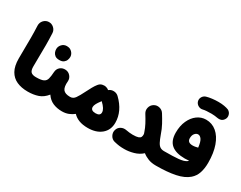

<svg xmlns="http://www.w3.org/2000/svg" viewBox="-100 -1331 2418 1930"><g transform="rotate(30 1109.5 -366.0)"><path d="M36.6 -182.6Q36.6 -248.5 37.6 -306.4Q38.6 -364.3 38.6 -426Q38.6 -487.8 35.2 -564Q34.2 -598.6 57.6 -624.3Q81.1 -649.9 115.2 -651.4Q149.4 -652.8 175.3 -629.2Q201.2 -605.5 202.6 -570.8Q206.1 -496.1 206.1 -433.8Q206.1 -371.6 204.8 -312Q203.6 -252.4 203.6 -185.1Q203.6 -141.1 220.9 -123.3Q238.3 -105.5 279.8 -105.5H280.3Q314.9 -105.5 339.1 -81.1Q363.3 -56.6 363.3 -22Q363.3 12.2 339.1 36.9Q314.9 61.5 280.3 61.5H279.8Q206.5 61.5 151.9 37.1Q97.2 12.7 66.9 -41Q36.6 -94.7 36.6 -182.6Z M196.3 -22Q196.3 -56.6 221.2 -81.1Q246.1 -105.5 280.3 -105.5Q339.4 -105.5 366 -118.2Q392.6 -130.9 400.6 -160.4Q408.7 -189.9 411.6 -240.2Q414.1 -278.8 440.2 -300.3Q466.3 -321.8 501.5 -319.3Q536.1 -317.4 558.8 -290.8Q581.5 -264.2 579.1 -230.5Q572.8 -163.1 594.7 -134.3Q616.7 -105.5 675.8 -105.5H676.3Q710.9 -105.5 735.1 -81.1Q759.3 -56.6 759.3 -22Q759.3 12.2 735.1 36.9Q710.9 61.5 676.3 61.5H675.8Q618.7 61.5 571.8 41.3Q524.9 21 493.2 -26.4Q451.7 25.4 398.9 43.5Q346.2 61.5 280.3 61.5Q246.1 61.5 221.2 36.9Q196.3 12.2 196.3 -22ZM315.4 -453.1Q315.4 -483.9 338.1 -508.1Q360.8 -532.2 395 -532.2Q420.4 -532.2 438 -521.5Q455.6 -510.7 465.3 -495.1Q478 -475.1 478 -453.1Q478 -437.5 471.2 -418.5Q464.4 -399.4 446.5 -385.7Q428.7 -372.1 396.5 -372.1Q363.3 -372.1 345.9 -386Q328.6 -399.9 321.8 -418Q315.4 -435.1 315.4 -453.1Z M592.8 -22Q592.8 -56.6 617.4 -81.1Q642.1 -105.5 676.3 -105.5Q710.9 -105.5 732.9 -136.5Q754.9 -167.5 785.6 -229.5Q802.7 -263.7 819.3 -293.7Q835.9 -323.7 854 -346.2Q855 -347.7 856.4 -348.6Q871.6 -367.7 895.3 -373.5Q918.9 -379.4 941.4 -373Q958.5 -368.2 972.2 -356.9L973.6 -356Q997.1 -376 1029.3 -375.2Q1061.5 -374.5 1085 -352.5Q1200.7 -241.2 1200.7 -107.4Q1200.7 -22.5 1141.8 26.9Q1083 76.2 984.4 76.2Q925.3 76.2 882.3 59.6Q839.4 43 812.5 13.2Q786.1 34.7 752.2 48.1Q718.3 61.5 676.3 61.5Q642.1 61.5 617.4 36.9Q592.8 12.2 592.8 -22ZM923.8 -132.3Q923.8 -90.8 980 -90.8Q1033.2 -90.8 1033.2 -130.9Q1033.2 -151.4 1019 -174.6Q1004.9 -197.8 973.6 -227.5Q959 -209 949.2 -193.8Q941.9 -182.1 936 -171.9Q923.8 -148.9 923.8 -132.3Z M1232.9 -41.5Q1242.2 -74.7 1271.5 -90.3Q1300.8 -106 1335.9 -98.6Q1356 -95.2 1373 -93Q1390.1 -90.8 1410.6 -90.8Q1454.6 -90.8 1474.9 -98.1Q1495.1 -105.5 1500.7 -117.7Q1506.3 -129.9 1506.3 -145Q1506.3 -151.9 1504.9 -158.2Q1501.5 -167.5 1498 -177.7Q1487.3 -210.9 1466.6 -250.7Q1445.8 -290.5 1416 -337.9Q1397.9 -367.2 1406.2 -401.1Q1414.6 -435.1 1443.8 -453.1Q1473.1 -471.2 1507.1 -462.9Q1541 -454.6 1559.1 -425.3Q1588.9 -377.9 1613 -333.3Q1637.2 -288.6 1656.2 -232.4Q1673.3 -184.6 1688 -156.7Q1702.6 -128.9 1721.2 -117.2Q1739.7 -105.5 1767.1 -105.5H1767.6Q1802.2 -105.5 1826.4 -81.1Q1850.6 -56.6 1850.6 -22Q1850.6 12.2 1826.4 36.9Q1802.2 61.5 1767.6 61.5H1767.1Q1716.8 61.5 1678.5 46.6Q1640.1 31.7 1611.3 8.3Q1570.8 45.4 1515.6 60.8Q1460.4 76.2 1410.6 76.2Q1376 76.2 1351.6 73.2Q1327.1 70.3 1290.5 61.5Q1257.8 53.2 1240.7 22.2Q1223.6 -8.8 1232.9 -41.5Z M1684.1 -22Q1684.1 -56.6 1708.7 -81.1Q1733.4 -105.5 1767.6 -105.5Q1874 -105.5 1932.9 -111.1Q1991.7 -116.7 2018.6 -134.8Q2027.3 -140.6 2033.7 -148.4Q2009.3 -145.5 1985.8 -145.5Q1881.3 -145.5 1828.6 -189Q1775.9 -232.4 1775.9 -327.6Q1775.9 -405.8 1803 -465.3Q1830.1 -524.9 1875.7 -558.3Q1921.4 -591.8 1977.1 -591.8Q2046.9 -591.8 2099.4 -547.6Q2151.9 -503.4 2181.2 -421.4Q2210.4 -339.4 2210.4 -225.6Q2210.4 -159.7 2193.4 -108.2Q2176.3 -56.6 2136.2 -22Q2084 23.4 1991.9 42.5Q1899.9 61.5 1767.6 61.5Q1733.4 61.5 1708.7 36.9Q1684.1 12.2 1684.1 -22ZM1926.3 -348.6Q1926.3 -298.3 1986.3 -298.3Q2002.9 -298.3 2018.3 -301.3Q2033.7 -304.2 2046.4 -307.6H2046.9Q2039.6 -372.1 2021.5 -397.7Q2003.4 -423.3 1981 -423.3Q1960 -423.3 1943.1 -403.3Q1926.3 -383.3 1926.3 -348.6ZM1812.5 -709Q1805.2 -734.9 1818.4 -758.5Q1831.5 -782.2 1858.4 -791Q1886.2 -799.3 1922.4 -803.7Q1958.5 -808.1 1994.1 -808.1Q2032.2 -808.1 2062.7 -802.7Q2093.3 -797.4 2114.3 -788.6Q2141.1 -773.4 2148.2 -744.1Q2155.3 -714.8 2138.2 -690.4Q2124.5 -670.9 2105.2 -664.8Q2085.9 -658.7 2064.9 -663.1Q2050.8 -666 2031 -668.2Q2011.2 -670.4 1994.1 -670.4Q1961.4 -670.4 1936 -668.5Q1910.6 -666.5 1895 -662.6Q1869.1 -655.8 1844.7 -669.4Q1820.3 -683.1 1812.5 -709Z"/></g></svg>

Font: Mikhak Black
Style: Regular
Weight: 900
Designer: Amin Abedi
Version: Version 3.3